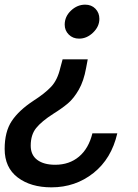

<svg xmlns="http://www.w3.org/2000/svg" viewBox="-53 -589 594 825"><path d="M225 -483Q225 -518 252 -543.5Q279 -569 313 -569Q340 -569 357 -551.5Q374 -534 374 -508Q374 -475 347 -449Q320 -423 287 -423Q260 -423 242.5 -440.5Q225 -458 225 -483ZM-33 51Q-33 -23 -2.5 -69Q28 -115 92 -157Q139 -187 166.5 -216Q194 -245 206 -297L216 -334H324L317 -297Q307 -241 285.5 -203.5Q264 -166 238.5 -144.5Q213 -123 176 -100Q126 -68 102.5 -39Q79 -10 79 37Q79 77 107 98Q135 119 184 119Q245 119 286.5 84Q328 49 344 -16H451Q426 93 348.5 154.5Q271 216 168 216Q79 216 23 173.5Q-33 131 -33 51Z"/></svg>

Font: Open Sauce One SemiBold Italic
Style: Regular
Weight: 600
Italic angle: -10°
Designer: Alfredo Marco Pradil
Foundry: Creative Sauce Fz LLC
Version: Version 1.477